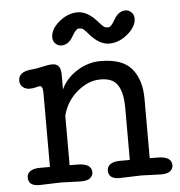

<svg xmlns="http://www.w3.org/2000/svg" viewBox="-52 -771 770 821"><g transform="rotate(-5 333.0 -361.0)"><path d="M84 0Q37.1 0 37.1 -36.1Q37.1 -53.7 51.8 -63.5Q66.4 -73.2 92.3 -73.2H135.7V-391.6Q135.7 -420.9 123 -420.9Q116.2 -420.9 105 -417.5Q93.8 -414.1 77.6 -414.1Q61.5 -414.1 49.3 -424.3Q37.1 -434.6 37.1 -452.1Q37.1 -489.3 89.8 -494.6Q117.7 -497.1 141.8 -503.2Q166 -509.3 184.6 -509.3Q220.2 -509.3 220.2 -462.4V-398.4Q241.2 -445.3 289.1 -475.3Q336.9 -505.4 390.1 -505.4Q484.9 -505.4 524.4 -457.5Q564 -409.7 564 -328.6V-73.2H596.7Q658.2 -73.2 658.2 -34.7Q658.2 -21 646.5 -10.5Q634.8 0 606.4 0L520.5 -2.9L427.7 0Q380.9 0 380.9 -36.1Q380.9 -53.7 395.5 -63.5Q410.2 -73.2 436 -73.2H478.5V-296.9Q478.5 -399.4 426.8 -419.9Q408.7 -427.2 383.3 -427.2Q331.1 -427.2 283.4 -387.2Q235.8 -347.2 220.2 -285.6V-73.2H252.9Q314.5 -73.2 314.5 -34.7Q314.5 -21 302.7 -10.5Q291 0 262.7 0L176.8 -2.9ZM229.5 -586.4Q216.3 -586.4 205.1 -596.9Q193.8 -607.4 193.8 -624Q193.8 -659.2 231.2 -690.4Q268.6 -721.7 310.5 -721.7Q352.5 -721.7 392.6 -676.3Q412.6 -653.8 419.2 -649.9Q425.8 -646 434.1 -646Q442.4 -646 448.7 -652.3Q455.1 -658.7 466.8 -678.7Q485.8 -711.9 516.1 -711.9Q529.3 -711.9 540.5 -701.4Q551.8 -690.9 551.8 -674.3Q551.8 -640.1 514.6 -608.4Q477.5 -576.7 434.6 -576.7Q391.6 -576.7 350.6 -625Q330.1 -649.4 322.3 -650.9Q314.5 -652.3 309.1 -652.3Q297.9 -652.3 279.3 -619.4Q260.7 -586.4 229.5 -586.4Z"/></g></svg>

Font: Oldenburg
Style: Regular
Weight: 400
Designer: Nicole Fally
Foundry: Nicole Fally
Version: Version 1.001